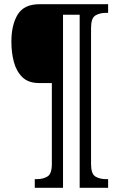

<svg xmlns="http://www.w3.org/2000/svg" viewBox="-20 -780 568 911"><path d="M145 111V70H155Q184 70 205 57.5Q226 45 226 -2V-386H165Q115 -386 86.5 -413.5Q58 -441 46 -485.5Q34 -530 34 -582Q34 -662 64 -711Q94 -760 167 -760H493V-719H483Q453 -719 432.5 -706.5Q412 -694 412 -647V-2Q412 45 432.5 57.5Q453 70 483 70H493V111H358V-710H279V111Z"/></svg>

Font: Noto Serif Armenian Condensed
Style: Regular
Weight: 400
Width: 3
Designer: Monotype Design Team
Foundry: Monotype Imaging Inc.
Version: Version 2.008; ttfautohint (v1.8.4.7-5d5b)